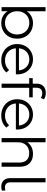

<svg xmlns="http://www.w3.org/2000/svg" viewBox="1106 -1832 732 2983"><g transform="rotate(90 1471.5 -341.0)"><path d="M340 5Q280 5 231.5 -21Q183 -47 154 -96V0H91V-683H156V-392Q187 -439 234.5 -463.5Q282 -488 340 -488Q408 -488 463.5 -457Q519 -426 550 -370Q581 -314 581 -242Q581 -170 550 -114Q519 -58 463.5 -26.5Q408 5 340 5ZM336 -431Q284 -431 243 -407.5Q202 -384 178.5 -340.5Q155 -297 155 -242Q155 -187 178.5 -143.5Q202 -100 243 -76.5Q284 -53 336 -53Q386 -53 427.5 -76.5Q469 -100 492.5 -143.5Q516 -187 516 -242Q516 -297 492.5 -340.5Q469 -384 427.5 -407.5Q386 -431 336 -431Z M1135 -222H731Q736 -146 788.5 -99.5Q841 -53 921 -53Q966 -53 1004 -69.5Q1042 -86 1069 -117L1106 -75Q1074 -36 1025.5 -15.5Q977 5 919 5Q845 5 787.5 -27Q730 -59 697.5 -115Q665 -171 665 -242Q665 -313 696 -369Q727 -425 781 -456.5Q835 -488 902 -488Q969 -488 1022.5 -456.5Q1076 -425 1106 -369.5Q1136 -314 1136 -242ZM731 -270H1074Q1067 -342 1020 -386.5Q973 -431 902 -431Q832 -431 784.5 -386.5Q737 -342 731 -270Z M1344 -541V-484H1493V-429H1345V0H1280V-429H1194V-484H1280V-544Q1280 -610 1318 -648.5Q1356 -687 1426 -687Q1454 -687 1480 -679.5Q1506 -672 1523 -657L1501 -608Q1472 -632 1429 -632Q1387 -632 1365.5 -609Q1344 -586 1344 -541Z M1992 -222H1588Q1593 -146 1645.5 -99.5Q1698 -53 1778 -53Q1823 -53 1861 -69.5Q1899 -86 1926 -117L1963 -75Q1931 -36 1882.5 -15.5Q1834 5 1776 5Q1702 5 1644.5 -27Q1587 -59 1554.5 -115Q1522 -171 1522 -242Q1522 -313 1553 -369Q1584 -425 1638 -456.5Q1692 -488 1759 -488Q1826 -488 1879.5 -456.5Q1933 -425 1963 -369.5Q1993 -314 1993 -242ZM1588 -270H1931Q1924 -342 1877 -386.5Q1830 -431 1759 -431Q1689 -431 1641.5 -386.5Q1594 -342 1588 -270Z M2571 -281V0H2506V-274Q2506 -350 2468.5 -389.5Q2431 -429 2361 -429Q2282 -429 2236.5 -382.5Q2191 -336 2191 -254V0H2126V-683H2191V-399Q2218 -442 2265 -465Q2312 -488 2373 -488Q2464 -488 2517.5 -435Q2571 -382 2571 -281Z M2748 -134V-683H2813V-140Q2813 -97 2833.5 -74.5Q2854 -52 2894 -52Q2920 -52 2939 -60L2943 -6Q2915 5 2884 5Q2819 5 2783.5 -32Q2748 -69 2748 -134Z"/></g></svg>

Font: Montserrat Ace
Style: Regular
Weight: 400
Designer: Julieta Ulanovsky
Foundry: Julieta Ulanovsky
Version: Version 1